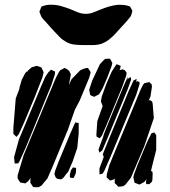

<svg xmlns="http://www.w3.org/2000/svg" viewBox="-20 -784 714 805"><path d="M431 -462 411 -415 403 -401 395 -388 394 -389V-388L375 -378L365 -382L358 -386L357 -392L354 -407L357 -417L367 -447L399 -515L414 -531L421 -537L436 -538H441L444 -533L451 -520L448 -507ZM491 -416 425 -256 407 -215 398 -204 385 -211 384 -219 388 -276 411 -341 410 -340 407 -348 403 -359 407 -380 425 -430 448 -483 464 -508 469 -515 486 -508 484 -497 481 -490 494 -493 503 -490 511 -479 509 -466ZM158 -460 126 -378 80 -268 59 -222 49 -210 43 -216 36 -223V-231V-247L46 -371L61 -411L62 -418L71 -449L86 -478L93 -485V-481L97 -488L113 -502L124 -505L134 -508L146 -504L154 -501L157 -494L163 -481ZM354 -458 314 -362 294 -324 265 -241 202 -89 179 -36 154 -6 142 1H128L119 0L115 -6L107 -18L108 -37L109 -39L98 -24L86 -15L70 -18L65 -19L60 -26L54 -36V-49L79 -133L183 -383L214 -457L226 -480L232 -489L245 -496L250 -499L258 -496L270 -487L277 -472L269 -428L280 -452L316 -489L331 -496L344 -499H349L352 -494L360 -482L359 -476ZM196 -429 89 -168 62 -108 56 -99H48L42 -98L41 -104L39 -125L59 -198L152 -421L170 -462L182 -480L194 -492L204 -487L211 -484L210 -472ZM515 -409 430 -203 409 -154 397 -144 393 -157 415 -217 416 -220 412 -213 414 -218 418 -228 435 -270 497 -420 512 -454 518 -463 515 -455 510 -443 515 -453 528 -461 530 -451ZM551 -386 443 -126 416 -65 410 -56 402 -54 397 -53V-59V-78L415 -126L411 -137L418 -155L436 -199L519 -401L540 -447L553 -453L551 -441L550 -439L555 -444L565 -440V-431ZM625 -289 585 -171 529 -39 506 -10 498 -4 487 -2 476 -1 469 -9 461 -16V-31L464 -38L460 -33L449 -29L441 -27L435 -33L427 -40L428 -54L438 -90L455 -132L544 -346L569 -407L580 -429L585 -435L606 -440L616 -430L617 -420L611 -380L603 -361L608 -365L618 -358L620 -350ZM310 -225 304 -164 285 -108 266 -64 255 -51 250 -44 246 -39 237 -32 221 -34 214 -39 208 -54 211 -67 226 -107 273 -220 290 -259 296 -271 310 -268V-257ZM606 -12H593L592 -23L595 -33L585 -21L572 -14L564 -10L557 -13L544 -18L543 -24L539 -40L542 -53L556 -91L597 -189L615 -225L627 -229L635 -217V-156L613 -68V-67V-68L619 -64L620 -56L619 -30L617 -22ZM273 -53 278 -71 286 -82 299 -80V-74L298 -58L289 -38H281L273 -40ZM207 -653Q198 -663 189.5 -672Q181 -681 173 -691Q168 -696 162 -702.5Q156 -709 153 -715Q151 -718 150.5 -720.5Q150 -723 149 -726Q148 -728 146.5 -731Q145 -734 146 -737Q146 -738 147 -740.5Q148 -743 149 -744Q150 -747 151.5 -751Q153 -755 155 -757Q157 -758 160 -759Q163 -760 165 -760Q179 -765 197 -764Q217 -764 236 -758.5Q255 -753 274 -746Q289 -739 306 -732.5Q323 -726 340 -726Q357 -726 373 -732.5Q389 -739 404 -745Q421 -752 438.5 -757Q456 -762 475 -764Q485 -764 495 -763.5Q505 -763 515 -760Q517 -759 520 -758.5Q523 -758 525 -757Q526 -756 527 -753.5Q528 -751 529 -750Q530 -747 532.5 -743.5Q535 -740 535 -738Q535 -737 534 -734.5Q533 -732 533 -730Q532 -726 530.5 -721.5Q529 -717 526 -713Q516 -700 504.5 -687.5Q493 -675 482 -663Q473 -653 463.5 -642.5Q454 -632 443 -623Q435 -616 426 -610.5Q417 -605 407 -601Q389 -595 369 -595Q349 -595 330 -595Q312 -595 293 -597Q274 -599 258 -608Q243 -616 231 -628Q219 -640 207 -653Z"/></svg>

Font: Rubik Marker Hatch
Style: Regular
Weight: 400
Designer: Hubert and Fischer, NaN
Foundry: Hubert & Fischer, NaN
Version: Version 2.200